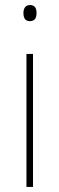

<svg xmlns="http://www.w3.org/2000/svg" viewBox="-20 -742 236 762"><path d="M99 -722C79 -722 73 -706 73 -690C73 -673 79 -658 98 -658C119 -658 125 -672 125 -690C125 -706 121 -722 99 -722ZM111 -528H85V0H111Z"/></svg>

Font: Noto Sans Lao SemiCondensed Thin
Style: Regular
Weight: 100
Width: 4
Designer: Monotype Design Team
Foundry: Monotype Imaging Inc.
Version: Version 2.003